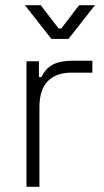

<svg xmlns="http://www.w3.org/2000/svg" viewBox="-20 -720 400 740"><path d="M130 -423H140Q155 -456 183.5 -471Q212 -486 262 -486H336V-440H255Q196 -440 164 -407Q132 -374 132 -307V0H82V-484H130ZM346 -700 244 -570H178L76 -700H137L206 -610H216L285 -700Z"/></svg>

Font: Space Grotesk Variable
Style: Regular
Weight: 400
Designer: Florian Karsten (Space Grotesk), Colophon Foundry (Space Mono)
Foundry: Florian Karsten
Version: Version 1.106